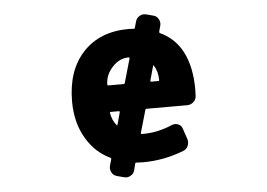

<svg xmlns="http://www.w3.org/2000/svg" viewBox="-49 -678 1097 789"><g transform="rotate(-5 500.0 -283.5)"><path d="M403.3 38.1Q388.7 34.2 381.8 21.5Q375 8.8 377.9 -4.9L385.7 -32.2Q386.7 -37.1 382.8 -39.1Q322.3 -67.4 286.1 -127.9Q246.1 -193.4 246.1 -283.2Q246.1 -411.1 315.4 -485.4Q384.8 -559.6 503.9 -559.6Q512.7 -559.6 524.4 -558.6Q528.3 -557.6 529.3 -561.5L537.1 -588.9Q541 -602.5 553.7 -609.4Q561.5 -614.3 570.3 -614.3Q575.2 -614.3 580.1 -613.3L609.4 -605.5Q623 -602.5 630.4 -589.8Q637.7 -577.1 634.8 -563.5L627.9 -538.1Q627 -533.2 630.9 -531.2Q690.4 -503.9 721.7 -445.3Q754.9 -382.8 754.9 -286.1Q754.9 -274.4 753.9 -260.7Q752.9 -246.1 741.7 -236.3Q730.5 -226.6 715.8 -226.6H547.9Q543.9 -226.6 543 -221.7L516.6 -129.9Q515.6 -125 519.5 -125Q523.4 -125 527.3 -125Q585.9 -125 647.5 -151.4Q660.2 -156.2 672.9 -150.9Q685.5 -145.5 689.5 -132.8L705.1 -86.9Q709 -73.2 703.1 -59.6Q697.3 -45.9 683.6 -41Q601.6 -8.8 515.6 -8.8Q501 -8.8 488.3 -9.8Q484.4 -10.7 482.4 -6.8L475.6 21.5Q471.7 35.2 459 42Q451.2 46.9 442.4 46.9Q437.5 46.9 432.6 45.9ZM400.4 -226.6Q396.5 -226.6 397.5 -221.7Q402.3 -191.4 419.9 -170.9Q420.9 -168.9 421.9 -168.9Q422.9 -168.9 423.8 -171.9L437.5 -221.7Q438.5 -226.6 433.6 -226.6ZM606.4 -335.9Q610.4 -335.9 610.4 -339.8Q610.4 -375 593.8 -400.4Q593.8 -402.3 592.3 -401.9Q590.8 -401.4 590.8 -400.4L574.2 -340.8Q573.2 -335.9 577.1 -335.9ZM462.9 -335.9Q467.8 -335.9 468.8 -340.8L497.1 -439.5Q497.1 -440.4 496.1 -441.9Q495.1 -443.4 494.1 -443.4Q456.1 -443.4 427.7 -413.1Q396.5 -380.9 396.5 -339.8Q396.5 -335.9 400.4 -335.9Z"/></g></svg>

Font: Rounded-L Mgen+ 1m bold
Style: Bold
Weight: 700
Designer: [Source Han Sans]
Ryoko NISHIZUKA  (kana & ideographs); Paul D. Hunt (Latin, Greek & Cyrillic); Wenlong ZHANG  (bopomofo
Version: Version 1.059.20150602